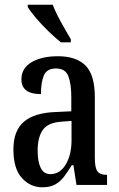

<svg xmlns="http://www.w3.org/2000/svg" viewBox="-20 -786 505 816"><path d="M160 10Q109 10 73 -29.5Q37 -69 37 -151Q37 -231 82 -269Q127 -307 218 -310L283 -313V-373Q283 -429 270.5 -462Q258 -495 218 -495Q179 -495 166.5 -465.5Q154 -436 154 -386Q71 -386 71 -449Q71 -496 114 -521.5Q157 -547 226 -547Q304 -547 343.5 -507.5Q383 -468 383 -373V-115Q383 -73 394 -58Q405 -43 432 -43H435V0H305L292 -84H285Q268 -56 252 -35Q236 -14 214.5 -2Q193 10 160 10ZM194 -46Q235 -46 259.5 -87Q284 -128 284 -191V-272L242 -269Q184 -265 162 -234Q140 -203 140 -145Q140 -99 153 -72.5Q166 -46 194 -46ZM239 -606Q216 -624 186.5 -652.5Q157 -681 132.5 -710Q108 -739 98 -756V-766H204Q212 -744 226 -717Q240 -690 255 -664Q270 -638 281 -619V-606Z"/></svg>

Font: Noto Serif Hebrew ExtraCondensed Medium
Style: Regular
Weight: 500
Width: 2
Designer: Monotype Design Team
Foundry: Monotype Imaging Inc.
Version: Version 2.004; ttfautohint (v1.8.4.7-5d5b)